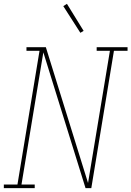

<svg xmlns="http://www.w3.org/2000/svg" viewBox="-38 -981 685 1001"><path d="M-18 0V-19H53L168 -716H100V-735H201L421 -27L535 -716H466V-735H627V-716H556L438 0H408L188 -708L74 -19H143V0ZM381 -810 292 -949 311 -961 398 -820Z"/></svg>

Font: Iosevka Etoile Thin
Style: Italic
Weight: 100
Italic angle: -9°
Designer: Belleve Invis
Foundry: Belleve Invis
Version: Version 22.1.2; ttfautohint (v1.8.4)